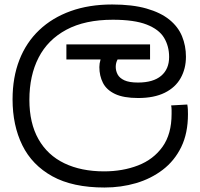

<svg xmlns="http://www.w3.org/2000/svg" viewBox="-20 -632 892 856"><path d="M446 204Q304 204 213.5 154Q123 104 79.5 15.5Q36 -73 36 -189Q36 -287 66.5 -365Q97 -443 155 -498Q213 -553 295 -582.5Q377 -612 480 -612Q570 -612 633 -594Q696 -576 735 -544.5Q774 -513 791.5 -470.5Q809 -428 809 -379Q809 -326 785.5 -284Q762 -242 714.5 -218.5Q667 -195 596 -195Q531 -195 493 -213Q455 -231 439 -262.5Q423 -294 423 -333Q423 -349 428 -365.5Q433 -382 440 -396L483 -374L441 -367H276V-434H649V-367H468L529 -398Q513 -383 504.5 -367.5Q496 -352 496 -334Q496 -316 504.5 -300Q513 -284 534.5 -274Q556 -264 595 -264Q663 -264 698.5 -294Q734 -324 734 -378Q734 -426 711.5 -463.5Q689 -501 634 -522.5Q579 -544 483 -544Q359 -544 276 -499.5Q193 -455 152 -375Q111 -295 111 -187Q111 -83 151.5 -11.5Q192 60 267 96Q342 132 444 132Q527 132 595.5 105.5Q664 79 704.5 22.5Q745 -34 745 -124Q745 -129 745 -141Q745 -153 743 -162L815 -166Q817 -155 817.5 -144.5Q818 -134 818 -123Q818 -38 788 23.5Q758 85 705.5 125Q653 165 586.5 184.5Q520 204 446 204Z"/></svg>

Font: lsinhala85
Style: Book
Weight: 400
Designer: Jelle Bosma - Monotype Design Team
Foundry: Monotype Imaging Inc.
Version: Version 2.003